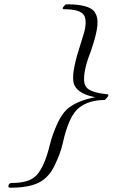

<svg xmlns="http://www.w3.org/2000/svg" viewBox="-20 -742 525 893"><path d="M484 -299C484 -302 482 -304 477 -304C426 -309 394 -320 381 -337C374 -346 371 -358 371 -375C371 -408 382 -453 404 -508C438 -610 442 -653 420 -687C403 -710 360 -722 291 -722H286C267 -705 269 -699 280 -699C328 -699 358 -690 370 -672C381 -657 381 -623 370 -587L344 -502C336 -479 327 -440 323 -416C319 -392 318 -361 327 -344C341 -317 373 -299 423 -290C365 -279 322 -260 293 -235C274 -218 258 -193 244 -161C230 -129 219 -98 212 -69C193 9 169 59 140 82C118 100 83 109 34 109C24 109 19 115 19 126C19 129 21 130 26 131H31C96 131 145 120 178 97C202 80 222 55 237 21C253 -12 265 -45 272 -76C291 -162 316 -217 349 -242C379 -265 419 -277 468 -277C479 -288 484 -295 484 -299Z"/></svg>

Font: VL Great Vibes
Style: Regular
Weight: 400
Designer: Robert E. Leuschke
Foundry: Robert E. Leuschke
Version: Version 1.001